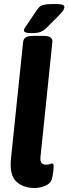

<svg xmlns="http://www.w3.org/2000/svg" viewBox="-20 -935 343 963"><path d="M140 -769Q117 -769 108.5 -772.5Q100 -776 100 -782Q100 -789 104.5 -795.5Q109 -802 116 -812L161 -879Q170 -892 177 -899.5Q184 -907 200.5 -911Q217 -915 252 -915Q281 -915 292 -911.5Q303 -908 303 -900Q303 -890 293.5 -878Q284 -866 270 -852L217 -799Q201 -783 186 -776Q171 -769 140 -769ZM154 8Q96 8 61.5 -24.5Q27 -57 35 -139L96 -725Q98 -740 109 -747.5Q120 -755 148 -755H196Q223 -755 233 -747.5Q243 -740 243 -728L183 -147Q181 -126 188.5 -117.5Q196 -109 212 -109Q223 -109 230.5 -112Q238 -115 241 -115Q249 -115 249 -103Q249 -99 248 -84.5Q247 -70 242 -44Q237 -16 208.5 -4Q180 8 154 8Z"/></svg>

Font: Asap
Style: Bold Italic
Weight: 700
Italic angle: -6°
Designer: Pablo Cosgaya
Foundry: Omnibus-Type
Version: Version 3.001; ttfautohint (v1.8.3)